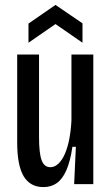

<svg xmlns="http://www.w3.org/2000/svg" viewBox="-20 -750 454 782"><path d="M157 12Q103 12 76.5 -32Q50 -76 50 -170V-528H139V-191Q139 -126 149.5 -97.5Q160 -69 185 -69Q203 -69 218.5 -84Q234 -99 245 -125Q256 -151 262.5 -185.5Q269 -220 271 -260V-528H360V-220V0H282L289 -152H275Q266 -92 250 -56Q234 -20 211 -4Q188 12 157 12ZM96 -576V-654L206 -730L316 -655V-576L206 -652Z"/></svg>

Font: Bricolage Grotesque 36pt Condensed
Style: Regular
Weight: 400
Width: 3
Designer: Mathieu Triay
Foundry: Atelier Triay
Version: Version 1.001;gftools[0.9.33.dev8+g029e19f]